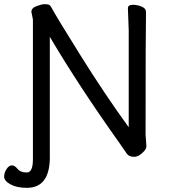

<svg xmlns="http://www.w3.org/2000/svg" viewBox="-58 -734 816 922"><path d="M70.8 168Q22.9 168 -7.6 151.4Q-38.1 134.8 -38.1 113.8Q-38.1 96.2 -26.6 78.1Q-15.1 60.1 -1.2 60.1Q12.7 60.1 26.4 77.1Q40 94.2 70.8 94.2Q100.1 94.2 100.1 30.8V-640.1L92.8 -676.8Q92.8 -695.8 117.9 -704.8Q143.1 -713.9 154.8 -713.9Q165 -713.9 173.1 -712.4Q181.2 -710.9 187 -701.2Q211.9 -654.8 329.3 -466.8Q446.8 -278.8 560.1 -123V-588.9L556.2 -694.8Q556.2 -710.9 581.1 -710.9Q601.1 -710.9 622.1 -702.4Q643.1 -693.8 643.1 -676.8Q641.1 -587.9 641.1 -86.9L645 -32.2Q645 -20 633.8 -7.8Q609.9 19 585.9 19Q561 19 550.5 3.4Q540 -12.2 515.1 -47.9Q322.8 -317.9 181.2 -557.1V29.8Q177.7 168 70.8 168Z"/></svg>

Font: LXGW WenKai GB Screen
Style: Regular
Weight: 400
Designer: LXGW / Fontworks Inc.
Foundry: LXGW / Fontworks Inc.
Version: Version 1.321;February 19, 2024;FontCreator 14.0.0.2901 64-b